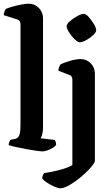

<svg xmlns="http://www.w3.org/2000/svg" viewBox="-27 -820 605 1040"><path d="M203 0Q194 0 169 -3.5Q144 -7 114 -12.5Q84 -18 58 -24Q32 -30 20 -34Q20 -42 23.5 -50.5Q27 -59 30 -63L53 -67Q69 -70 76.5 -85Q84 -100 84 -148V-688Q84 -697 80.5 -704Q77 -711 68 -714L-7 -738Q-6 -750 -2 -759Q2 -768 5 -772Q16 -777 38.5 -783.5Q61 -790 86.5 -795Q112 -800 129 -800Q161 -800 183.5 -777Q206 -754 206 -721V-128Q206 -107 201.5 -92Q197 -77 193 -71L270 -62Q272 -59 274.5 -51.5Q277 -44 277 -35Q272 -27 258.5 -19Q245 -11 229.5 -5.5Q214 0 203 0ZM299 200Q289 200 269 191.5Q249 183 230 171Q211 159 202 147Q202 136 205.5 128.5Q209 121 212 118Q256 111 298 100Q340 89 365 74V-388Q365 -396 361.5 -403.5Q358 -411 349 -414L289 -437Q290 -449 294 -458.5Q298 -468 302 -472Q318 -480 351 -490Q384 -500 410 -500Q442 -500 464.5 -477Q487 -454 487 -421V49Q487 59 473 77Q459 95 437 116Q415 137 389.5 156Q364 175 340 187.5Q316 200 299 200ZM405 -591Q395 -591 378 -607Q361 -623 347.5 -644Q334 -665 334 -678Q334 -690 352 -705.5Q370 -721 392 -733Q414 -745 427 -745Q438 -745 453.5 -728Q469 -711 481.5 -690Q494 -669 494 -656Q494 -645 477.5 -629.5Q461 -614 440 -602.5Q419 -591 405 -591Z"/></svg>

Font: Texturina 72pt
Style: Bold
Weight: 700
Designer: Guillermo Torres Carreño
Foundry: Omnibus-Type
Version: Version 1.002; ttfautohint (v1.8.3)